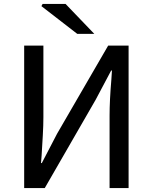

<svg xmlns="http://www.w3.org/2000/svg" viewBox="-20 -949 771 969"><path d="M102 -719H199V-358Q199 -317 196 -264.5Q193 -212 190 -164L187 -126H191L268 -274L526 -719H629V0H533V-366Q533 -441 542 -547L545 -593H541L463 -446L206 0H102ZM189 -918 195 -929H311L456 -778H370Z"/></svg>

Font: Nebula Sans Medium
Style: Regular
Weight: 500
Designer: Paul D. Hunt for Adobe (as Source Sans)
Foundry: Nebula Entertainment & Broadcasting LLC
Version: Version 1.010